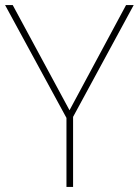

<svg xmlns="http://www.w3.org/2000/svg" viewBox="-20 -734 545 754"><path d="M253 -301 475 -714H505L267 -275V0H241V-271L0 -714H30Z"/></svg>

Font: Noto Sans Myanmar UI Thin
Style: Regular
Weight: 100
Designer: Monotype Design Team
Foundry: Monotype Imaging Inc.
Version: Version 2.103; ttfautohint (v1.8.4.7-5d5b)